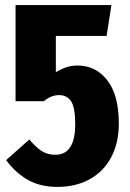

<svg xmlns="http://www.w3.org/2000/svg" viewBox="-20 -715 508 753"><path d="M398 -574H199V-432Q223 -446 242.5 -452Q262 -458 284 -458Q356 -458 401 -400Q446 -342 446 -230Q446 -155 416.5 -99Q387 -43 332.5 -12.5Q278 18 205 18Q138 18 89.5 -9.5Q41 -37 4 -87L95 -168Q120 -138 143 -123Q166 -108 197 -108Q275 -108 275 -228Q275 -293 259 -317.5Q243 -342 212 -342Q196 -342 182 -336.5Q168 -331 151 -318H41V-695H417Z"/></svg>

Font: Fira Sans Compressed ExtraBold
Style: Regular
Weight: 800
Width: 1
Designer: bBox Type GmbH & Carrois Corporate GbR & Edenspiekermann AG
Foundry: bBox Type GmbH & Carrois Corporate GbR & Edenspiekermann AG
Version: Version 4.301